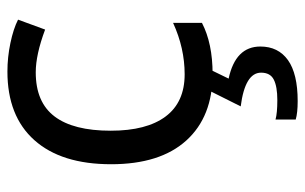

<svg xmlns="http://www.w3.org/2000/svg" viewBox="-173 -413 826 520"><g transform="rotate(-90 240.0 -153.0)"><path d="M299.8 9.8Q184.1 9.8 119.6 -61.3Q55.2 -132.3 55.2 -265.1Q55.2 -399.9 120.4 -472.9Q185.5 -545.9 306.2 -545.9Q345.2 -545.9 383.5 -537.8Q421.9 -529.8 446.8 -517.1L419.9 -443.8Q352.1 -469.2 304.2 -469.2Q223.1 -469.2 184.6 -418.2Q146 -367.2 146 -266.1Q146 -168.9 184.6 -117.4Q223.1 -65.9 298.8 -65.9Q369.6 -65.9 438 -97.2V-19Q382.3 9.8 299.8 9.8ZM374 139.2Q374 187.5 337.2 213.9Q300.3 240.2 226.1 240.2Q194.3 240.2 176.3 234.9V180.2Q193.8 185.1 229 185.1Q265.6 185.1 284.4 175.5Q303.2 166 303.2 141.1Q303.2 97.7 211.9 85.9L254.9 0H313L287.1 53.2Q374 71.8 374 139.2Z"/></g></svg>

Font: Noto Sans Southeast Asian
Style: Regular
Weight: 400
Designer: Monotype Design Team
Foundry: Monotype Imaging Inc.
Version: Version 1.06 uh; ttfautohint (v1.4.1)